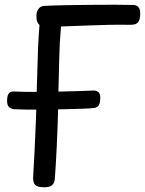

<svg xmlns="http://www.w3.org/2000/svg" viewBox="-20 -783 614 812"><path d="M41 -321Q29 -322 19.5 -329Q10 -336 10 -356Q10 -379 17.5 -388Q25 -397 38 -396Q56 -395 89 -394.5Q122 -394 162.5 -394.5Q203 -395 244 -396Q285 -397 319 -398Q353 -399 372 -400Q386 -401 395 -394.5Q404 -388 404 -371Q404 -345 396.5 -336Q389 -327 375 -326Q357 -324 323.5 -323Q290 -322 249 -321Q208 -320 166.5 -319.5Q125 -319 91.5 -319.5Q58 -320 41 -321ZM120 -31Q123 -81 126 -141.5Q129 -202 131.5 -264.5Q134 -327 135 -383Q137 -439 138 -487Q139 -535 141 -581.5Q143 -628 147 -677Q140 -684 137 -692Q134 -700 134 -716Q134 -733 142.5 -745Q151 -757 166 -758Q203 -760 254.5 -761Q306 -762 361 -762.5Q416 -763 465 -763Q514 -763 546 -762Q557 -761 565 -753.5Q573 -746 573 -725Q573 -705 567.5 -694.5Q562 -684 552.5 -681Q543 -678 531 -678Q487 -679 442 -678Q397 -677 347.5 -675Q298 -673 238 -671Q232 -604 230.5 -536Q229 -468 227 -391Q226 -317 224 -261.5Q222 -206 220 -163.5Q218 -121 216 -88.5Q214 -56 212 -29Q211 -10 201 -0.5Q191 9 167 9Q148 9 137.5 4.5Q127 0 123.5 -9Q120 -18 120 -31Z"/></svg>

Font: Playpen Sans
Style: Regular
Weight: 400
Designer: Laura Meseguer, Veronika Burian, José Scaglione, Kostas Bartsokas, Vera Evstafieva, Tom Grace, Yorlmar Campos
Foundry: TypeTogether
Version: Version 2.000